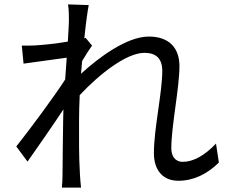

<svg xmlns="http://www.w3.org/2000/svg" viewBox="-20 -814 1040 872"><path d="M293 -720C293 -709 291 -672 288 -625C236 -616 177 -610 144 -608C120 -607 101 -606 79 -607L87 -525C150 -534 238 -546 283 -552C281 -520 278 -486 276 -453C226 -375 110 -219 54 -149L105 -80C153 -148 219 -243 268 -317C268 -301 267 -287 267 -277C265 -168 265 -117 264 -21C264 -5 263 20 261 38H348C346 20 344 -5 343 -23C338 -112 339 -173 339 -264C339 -300 340 -340 342 -382C434 -480 555 -574 636 -574C687 -574 717 -550 717 -492C717 -394 679 -230 679 -119C679 -36 724 7 790 7C858 7 921 -23 974 -76L961 -162C910 -108 858 -79 810 -79C774 -79 758 -107 758 -140C758 -242 795 -414 795 -514C795 -595 749 -648 656 -648C555 -648 426 -551 348 -479C350 -499 351 -518 353 -537C368 -562 385 -589 398 -607L369 -642C367 -641 365 -641 363 -640C370 -710 378 -766 383 -791L289 -794C293 -769 293 -742 293 -720Z"/></svg>

Font: Microsoft YaHei
Style: Regular
Weight: 400
Designer: Ryoko NISHIZUKA 西塚涼子 (kana, bopomofo & ideographs); Paul D. Hunt (Latin, Greek & Cyrillic); Sandoll Communications 산돌커뮤니
Foundry: Adobe
Version: Version 2.001;hotconv 1.0.111;makeotfexe 2.5.65597